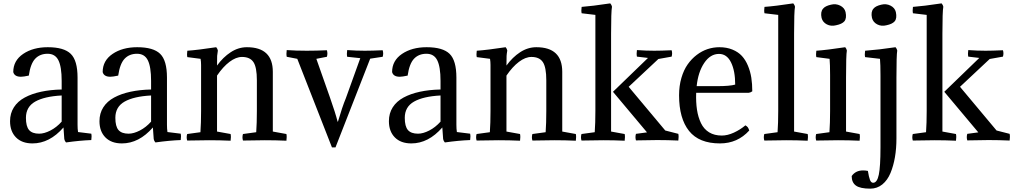

<svg xmlns="http://www.w3.org/2000/svg" viewBox="-20 -836 6048 1146"><path d="M134.8 -132.8Q134.8 -81.5 153.6 -59.8Q172.4 -38.1 213.9 -38.1Q244.1 -38.1 280.8 -56.9Q317.4 -75.7 348.1 -109.9V-266.1Q245.1 -260.7 189.9 -229.5Q134.8 -198.2 134.8 -132.8ZM348.1 -301.8V-353Q348.1 -437.5 328.6 -476.3Q309.1 -515.1 264.2 -515.1Q218.3 -515.1 190.2 -485.6Q162.1 -456.1 151.9 -384.8Q120.1 -377.9 105 -377.9Q66.4 -377.9 59.1 -405.8Q59.1 -474.1 118.2 -514.2Q177.2 -554.2 265.1 -554.2Q361.8 -554.2 402.3 -514.6Q442.9 -475.1 442.9 -373V-90.8Q442.9 -66.4 445.8 -47.9L524.9 -38.1Q528.3 -22.9 524.9 0Q458 2.4 374 14.2Q366.2 6.3 363.8 -5.9L358.9 -75.2Q275.9 20 173.8 20Q110.8 20 75.4 -15.9Q40 -51.8 40 -112.8Q40 -159.7 63 -195.6Q85.9 -231.4 127.7 -253.9Q169.4 -276.4 224.6 -288.3Q279.8 -300.3 348.1 -301.8Z M668.5 -132.8Q668.5 -81.5 687.3 -59.8Q706.1 -38.1 747.6 -38.1Q777.8 -38.1 814.5 -56.9Q851.1 -75.7 881.8 -109.9V-266.1Q778.8 -260.7 723.6 -229.5Q668.5 -198.2 668.5 -132.8ZM881.8 -301.8V-353Q881.8 -437.5 862.3 -476.3Q842.8 -515.1 797.9 -515.1Q752 -515.1 723.9 -485.6Q695.8 -456.1 685.5 -384.8Q653.8 -377.9 638.7 -377.9Q600.1 -377.9 592.8 -405.8Q592.8 -474.1 651.9 -514.2Q710.9 -554.2 798.8 -554.2Q895.5 -554.2 936 -514.6Q976.6 -475.1 976.6 -373V-90.8Q976.6 -66.4 979.5 -47.9L1058.6 -38.1Q1062 -22.9 1058.6 0Q991.7 2.4 907.7 14.2Q899.9 6.3 897.5 -5.9L892.6 -75.2Q809.6 20 707.5 20Q644.5 20 609.1 -15.9Q573.7 -51.8 573.7 -112.8Q573.7 -159.7 596.7 -195.6Q619.6 -231.4 661.4 -253.9Q703.1 -276.4 758.3 -288.3Q813.5 -300.3 881.8 -301.8Z M1513.2 -356.9Q1513.2 -434.6 1492.7 -465.3Q1472.2 -496.1 1424.3 -496.1Q1388.7 -496.1 1349.9 -466.8Q1311 -437.5 1275.4 -384.8V-50.8L1356.4 -36.1Q1359.9 -20 1356.4 3.9Q1293.5 1 1227.5 1Q1181.2 1 1097.2 2.9Q1091.3 -16.6 1097.2 -36.1L1176.3 -46.9Q1180.2 -101.6 1180.2 -173.8V-448.2Q1180.2 -467.8 1177.2 -484.9L1098.1 -495.1Q1094.7 -510.3 1098.1 -533.2Q1161.1 -537.6 1270.5 -554.2Q1278.8 -544.4 1280.3 -534.2Q1276.9 -515.1 1276.1 -502.4Q1275.4 -489.7 1275.4 -444.8Q1311.5 -494.6 1357.2 -524.4Q1402.8 -554.2 1453.6 -554.2Q1608.4 -554.2 1608.4 -407.2V-50.8L1689.5 -36.1Q1692.9 -20 1689.5 3.9Q1626.5 1 1560.5 1Q1514.2 1 1430.2 2.9Q1424.3 -16.6 1430.2 -36.1L1509.3 -46.9Q1513.2 -101.6 1513.2 -173.8Z M1982.4 43.9H1961.4L1754.4 -484.9L1691.4 -497.1Q1688 -513.2 1691.4 -537.1Q1746.1 -533.2 1810.5 -533.2Q1866.7 -533.2 1931.2 -536.1Q1937 -516.6 1931.2 -497.1L1868.2 -484.9L1949.2 -254.9Q1981.9 -162.1 1995.1 -109.9H1997.1Q2022.5 -197.3 2044.4 -250L2130.4 -488.8L2052.2 -497.1Q2048.8 -513.2 2052.2 -537.1Q2106.9 -533.2 2157.2 -533.2Q2199.7 -533.2 2264.2 -536.1Q2270 -516.6 2264.2 -497.1L2189.5 -485.8Z M2396 -132.8Q2396 -81.5 2414.8 -59.8Q2433.6 -38.1 2475.1 -38.1Q2505.4 -38.1 2542 -56.9Q2578.6 -75.7 2609.4 -109.9V-266.1Q2506.3 -260.7 2451.2 -229.5Q2396 -198.2 2396 -132.8ZM2609.4 -301.8V-353Q2609.4 -437.5 2589.8 -476.3Q2570.3 -515.1 2525.4 -515.1Q2479.5 -515.1 2451.4 -485.6Q2423.3 -456.1 2413.1 -384.8Q2381.3 -377.9 2366.2 -377.9Q2327.6 -377.9 2320.3 -405.8Q2320.3 -474.1 2379.4 -514.2Q2438.5 -554.2 2526.4 -554.2Q2623 -554.2 2663.6 -514.6Q2704.1 -475.1 2704.1 -373V-90.8Q2704.1 -66.4 2707 -47.9L2786.1 -38.1Q2789.6 -22.9 2786.1 0Q2719.2 2.4 2635.3 14.2Q2627.4 6.3 2625 -5.9L2620.1 -75.2Q2537.1 20 2435.1 20Q2372.1 20 2336.7 -15.9Q2301.3 -51.8 2301.3 -112.8Q2301.3 -159.7 2324.2 -195.6Q2347.2 -231.4 2388.9 -253.9Q2430.7 -276.4 2485.8 -288.3Q2541 -300.3 2609.4 -301.8Z M3240.7 -356.9Q3240.7 -434.6 3220.2 -465.3Q3199.7 -496.1 3151.9 -496.1Q3116.2 -496.1 3077.4 -466.8Q3038.6 -437.5 3002.9 -384.8V-50.8L3084 -36.1Q3087.4 -20 3084 3.9Q3021 1 2955.1 1Q2908.7 1 2824.7 2.9Q2818.8 -16.6 2824.7 -36.1L2903.8 -46.9Q2907.7 -101.6 2907.7 -173.8V-448.2Q2907.7 -467.8 2904.8 -484.9L2825.7 -495.1Q2822.3 -510.3 2825.7 -533.2Q2888.7 -537.6 2998 -554.2Q3006.3 -544.4 3007.8 -534.2Q3004.4 -515.1 3003.7 -502.4Q3002.9 -489.7 3002.9 -444.8Q3039.1 -494.6 3084.7 -524.4Q3130.4 -554.2 3181.2 -554.2Q3335.9 -554.2 3335.9 -407.2V-50.8L3417 -36.1Q3420.4 -20 3417 3.9Q3354 1 3288.1 1Q3241.7 1 3157.7 2.9Q3151.9 -16.6 3157.7 -36.1L3236.8 -46.9Q3240.7 -101.6 3240.7 -173.8Z M3638.7 -288.1 3847.7 -490.2 3781.7 -498Q3778.3 -514.2 3781.7 -537.1Q3836.4 -533.2 3884.8 -533.2Q3924.3 -533.2 3988.8 -536.1Q3994.6 -517.6 3988.8 -498L3909.7 -483.9L3732.4 -317.9L3950.7 -57.1L4028.8 -37.1Q4032.2 -21 4028.8 2.9Q3965.8 0 3902.8 0Q3859.9 0 3775.9 2Q3770 -17.6 3775.9 -37.1L3841.8 -45.9ZM3627.4 -633.8V-50.8L3708.5 -36.1Q3711.9 -20 3708.5 3.9Q3645.5 1 3580.6 1Q3534.7 1 3450.7 2.9Q3444.8 -16.6 3450.7 -36.1L3529.8 -46.9Q3533.7 -101.6 3533.7 -173.8V-747.1L3451.7 -756.8Q3448.2 -772 3451.7 -794.9Q3512.2 -799.3 3622.6 -815.9Q3631.3 -805.7 3632.8 -795.9Q3627.4 -767.6 3627.4 -633.8Z M4449.2 -282.2H4135.3Q4133.3 -226.1 4140.1 -181.2Q4147 -136.2 4164.1 -100.8Q4181.2 -65.4 4212.6 -46.1Q4244.1 -26.9 4288.1 -26.9Q4322.3 -26.9 4360.4 -44.4Q4398.4 -62 4429.2 -87.9Q4439 -82 4443.4 -76.2Q4447.8 -70.3 4452.1 -57.1Q4382.3 20 4277.3 20Q4152.3 20 4092.8 -54.4Q4033.2 -128.9 4033.2 -267.1Q4033.2 -323.2 4047.1 -370.8Q4061 -418.5 4084.5 -451.7Q4107.9 -484.9 4138.7 -508.3Q4169.4 -531.7 4203.6 -543Q4237.8 -554.2 4273.4 -554.2Q4317.4 -554.2 4351.8 -540Q4386.2 -525.9 4408.2 -502Q4430.2 -478 4444.3 -443.8Q4458.5 -409.7 4464.4 -372.3Q4470.2 -335 4470.2 -291Q4460.4 -283.7 4449.2 -282.2ZM4271.5 -514.2Q4219.7 -514.2 4183.3 -460.2Q4147 -406.2 4138.2 -321.8H4262.2Q4335.9 -321.8 4368.2 -331.1Q4368.2 -413.1 4343.3 -463.6Q4318.4 -514.2 4271.5 -514.2Z M4719.7 -633.8V-50.8L4800.8 -36.1Q4804.2 -20 4800.8 3.9Q4737.8 1 4671.9 1Q4626 1 4542 2.9Q4536.1 -16.6 4542 -36.1L4621.1 -46.9Q4625 -101.6 4625 -173.8V-747.1L4543 -756.8Q4539.6 -772 4543 -794.9Q4605 -799.3 4714.8 -815.9Q4723.6 -805.7 4725.1 -795.9Q4719.7 -767.6 4719.7 -633.8Z M5029.8 -372.1V-50.8L5110.8 -36.1Q5114.3 -20 5110.8 3.9Q5047.9 1 4981.9 1Q4935.5 1 4851.6 2.9Q4845.7 -16.6 4851.6 -36.1L4930.7 -46.9Q4934.6 -101.6 4934.6 -173.8V-387.2Q4934.6 -452.6 4931.6 -484.9L4852.5 -495.1Q4849.1 -510.3 4852.5 -533.2Q4915.5 -537.6 5024.9 -554.2Q5033.2 -544.4 5034.7 -534.2Q5029.8 -508.3 5029.8 -372.1ZM4883.8 -729Q4876 -765.1 4892.6 -784.2Q4905.3 -800.3 4939.9 -808.1Q4969.2 -815.4 4994.9 -802.5Q5020.5 -789.6 5026.9 -764.2Q5034.7 -727.1 5020 -709Q5005.9 -692.4 4969.7 -685.1Q4939.9 -677.7 4915.3 -690.4Q4890.6 -703.1 4883.8 -729Z M5235.4 43V-387.2Q5235.4 -452.6 5232.4 -484.9L5143.6 -495.1Q5140.1 -510.3 5143.6 -533.2Q5224.1 -539.1 5325.2 -554.2Q5334 -543.9 5335.4 -534.2Q5330.6 -508.3 5330.6 -372.1V-9.8Q5330.6 49.8 5321.8 101.6Q5313 153.3 5295.2 196.5Q5277.3 239.7 5246.3 264.9Q5215.3 290 5174.3 290Q5114.3 290 5088.9 271.7Q5063.5 253.4 5063.5 214.8Q5086.9 181.2 5131.3 181.2Q5145.5 181.2 5160.2 184.1Q5166 220.7 5172.6 237.8Q5179.2 254.9 5191.4 254.9Q5215.3 254.9 5225.3 207Q5235.4 159.2 5235.4 43ZM5184.6 -729Q5176.8 -765.1 5193.4 -784.2Q5206.1 -800.3 5240.2 -808.1Q5269.5 -815.4 5295.2 -802.5Q5320.8 -789.6 5327.1 -764.2Q5335 -727.1 5320.3 -709Q5306.2 -692.4 5270.5 -685.1Q5240.7 -677.7 5216.1 -690.4Q5191.4 -703.1 5184.6 -729Z M5616.2 -288.1 5825.2 -490.2 5759.3 -498Q5755.9 -514.2 5759.3 -537.1Q5814 -533.2 5862.3 -533.2Q5901.9 -533.2 5966.3 -536.1Q5972.2 -517.6 5966.3 -498L5887.2 -483.9L5710 -317.9L5928.2 -57.1L6006.3 -37.1Q6009.8 -21 6006.3 2.9Q5943.4 0 5880.4 0Q5837.4 0 5753.4 2Q5747.6 -17.6 5753.4 -37.1L5819.3 -45.9ZM5605 -633.8V-50.8L5686 -36.1Q5689.5 -20 5686 3.9Q5623 1 5558.1 1Q5512.2 1 5428.2 2.9Q5422.4 -16.6 5428.2 -36.1L5507.3 -46.9Q5511.2 -101.6 5511.2 -173.8V-747.1L5429.2 -756.8Q5425.8 -772 5429.2 -794.9Q5489.7 -799.3 5600.1 -815.9Q5608.9 -805.7 5610.4 -795.9Q5605 -767.6 5605 -633.8Z"/></svg>

Font: Adamina
Style: Regular
Weight: 400
Designer: Cyreal (www.cyreal.org)
Foundry: Cyreal (www.cyreal.org)
Version: Version 1.010